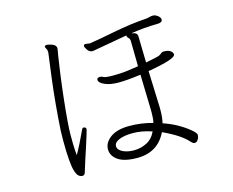

<svg xmlns="http://www.w3.org/2000/svg" viewBox="-98 -839 1196 984"><g transform="rotate(-15 500.0 -347.0)"><path d="M691 -428Q839 -453 839 -477Q839 -487 827.5 -496Q816 -505 793 -505H788Q781 -504 776.5 -499.5Q772 -495 763 -490.5Q754 -486 690 -474Q689 -524 688 -561.5Q687 -599 687 -611Q687 -623 680.5 -629Q674 -635 656 -638Q724 -649 797 -650Q824 -650 824 -666Q824 -677 810 -688Q799 -696 789 -697H784Q775 -697 767 -694.5Q759 -692 750 -691Q668 -686 571 -667Q474 -648 436 -643L416 -646Q404 -646 404 -637Q404 -632 414 -616.5Q424 -601 442 -601L628 -634V-633Q628 -625 635.5 -618.5Q643 -612 643 -599Q643 -554 645 -466Q577 -455 547 -454L515 -453Q469 -453 460.5 -458.5Q452 -464 442 -464Q426 -464 426 -452Q426 -437 454.5 -424Q483 -411 528.5 -411Q574 -411 646 -421L651 -230V-215Q651 -185 646 -165Q586 -182 521.5 -182Q457 -182 421.5 -156Q386 -130 386 -94.5Q386 -59 419.5 -36Q453 -13 521 -13Q630 -13 676 -108Q769 -65 805 -23Q816 -11 823.5 -11Q831 -11 836 -15Q850 -28 850 -48Q850 -57 825 -78Q766 -126 691 -151Q698 -181 698 -220V-233ZM296 -235Q287 -235 284 -226Q253 -158 224 -107Q223 -121 221.5 -138.5Q220 -156 220 -213Q220 -270 235 -407Q242 -471 250.5 -532.5Q259 -594 263.5 -621.5Q268 -649 269 -653.5Q270 -658 270 -662Q270 -682 238 -690Q226 -693 219.5 -693Q213 -693 210 -688V-686Q210 -680 214.5 -674Q219 -668 219 -657V-652Q218 -649 202 -522Q186 -395 177 -252L176 -199Q176 -72 190 -32Q197 -11 206 -4Q215 3 226 3Q237 3 241 -12Q242 -17 262 -79Q271 -105 279.5 -132Q288 -159 297.5 -189Q307 -219 307 -224Q307 -232 296 -235ZM631 -124Q614 -87 582 -71Q550 -55 514.5 -55Q479 -55 454.5 -67.5Q430 -80 430 -99.5Q430 -119 457.5 -130.5Q485 -142 531 -142Q577 -142 631 -124Z"/></g></svg>

Font: LXGW WenKai Mono TC Light
Style: Regular
Weight: 300
Designer: LXGW / Fontworks Inc.
Foundry: LXGW / Fontworks Inc.
Version: Version 1.330